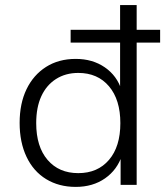

<svg xmlns="http://www.w3.org/2000/svg" viewBox="-20 -725 648 753"><path d="M277 8Q211 8 161 -22.5Q111 -53 84 -110Q57 -167 57 -243Q57 -319 84 -375Q111 -431 160.5 -462.5Q210 -494 277 -494Q343 -494 391 -461Q439 -428 457 -371H451V-558H257V-608H451V-705H516V-608H608V-558H516V0H453V-117H459Q440 -59 392 -25.5Q344 8 277 8ZM287 -46Q363 -46 407.5 -98Q452 -150 452 -242Q452 -334 407.5 -386.5Q363 -439 287 -439Q237 -439 199.5 -415Q162 -391 142 -347.5Q122 -304 122 -242Q122 -150 166.5 -98Q211 -46 287 -46Z"/></svg>

Font: Nunito Sans 10pt Light
Style: Regular
Weight: 300
Designer: Vernon Adams
Foundry: Vernon Adams
Version: Version 3.101;gftools[0.9.27]